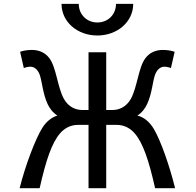

<svg xmlns="http://www.w3.org/2000/svg" viewBox="-20 -987 1026 1007"><path d="M537.1 -712.9H444.3V-410.2H410.2C378.9 -410.2 339.8 -424.3 314.9 -468.8C281.2 -530.3 275.4 -633.3 239.3 -681.2C216.8 -711.4 185.1 -725.1 146.5 -725.1C125.5 -725.1 100.1 -721.2 85.4 -715.3L105 -629.9C112.8 -633.8 128.9 -637.2 139.2 -637.2C161.6 -637.2 178.7 -620.1 188 -595.7C200.2 -563 204.6 -494.6 229.5 -441.9C239.7 -420.4 254.9 -397.5 280.8 -380.9C248.5 -371.1 221.2 -346.7 202.6 -317.4C166.5 -260.3 113.3 -121.1 83 0H188C221.2 -147.5 252 -238.3 295.4 -288.1C318.4 -314.5 350.6 -332 388.2 -332H444.3V0H537.1V-332H593.3C630.9 -332 663.1 -314.5 686 -288.1C729.5 -238.3 760.3 -147.5 793.5 0H898.4C868.2 -121.1 824.2 -245.6 788.6 -307.6C765.6 -347.7 735.4 -372.1 700.7 -380.9C726.6 -397.5 741.7 -420.4 752 -441.9C776.9 -494.6 781.2 -563 793.5 -595.7C802.7 -620.1 819.8 -637.2 842.3 -637.2C852.5 -637.2 868.7 -633.8 876.5 -629.9L896 -715.3C881.3 -721.2 856 -725.1 835 -725.1C796.4 -725.1 764.6 -711.4 742.2 -681.2C706.1 -633.3 700.2 -530.3 666.5 -468.8C641.6 -424.3 602.5 -410.2 571.3 -410.2H537.1ZM588.4 -966.8C588.4 -909.2 544.9 -869.1 490.7 -869.1C437 -869.1 393.1 -909.2 393.1 -966.8H302.7C302.7 -872.1 385.7 -800.8 490.7 -800.8C594.7 -800.8 678.7 -872.1 678.7 -966.8Z"/></svg>

Font: Andika
Style: Regular
Weight: 400
Designer: Victor Gaultney, Annie Olsen, Julie Remington, Don Collingsworth, Eric Hays
Foundry: SIL International
Version: Version 1.000